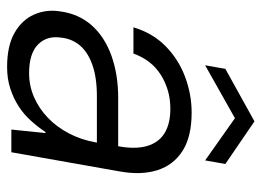

<svg xmlns="http://www.w3.org/2000/svg" viewBox="-118 -607 737 541"><g transform="rotate(90 250.5 -336.5)"><path d="M169 12Q109 12 72.5 -9Q36 -30 21 -64Q6 -98 12 -137Q19 -190 51.5 -226.5Q84 -263 137 -282Q190 -301 256 -301H392Q401 -349 391.5 -382Q382 -415 355.5 -431.5Q329 -448 286 -448Q234 -448 191.5 -421.5Q149 -395 131 -344H57Q73 -398 110 -434.5Q147 -471 196.5 -489.5Q246 -508 297 -508Q365 -508 405 -482.5Q445 -457 459.5 -411.5Q474 -366 463 -305L409 0H345L355 -96H352Q338 -75 320 -55Q302 -35 279.5 -20.5Q257 -6 229.5 3Q202 12 169 12ZM186 -50Q222 -50 254 -64Q286 -78 312 -103Q338 -128 356 -162.5Q374 -197 381 -237L382 -241H251Q198 -241 162 -228Q126 -215 107.5 -192.5Q89 -170 86 -140Q80 -100 105.5 -75Q131 -50 186 -50ZM164 -546 174 -603 322 -685 442 -603 432 -546 313 -630Z"/></g></svg>

Font: DM Sans 36pt Light
Style: Italic
Weight: 300
Italic angle: -10°
Designer: Colophon Foundry, Jonny Pinhorn
Foundry: Colophon Foundry
Version: Version 4.004;gftools[0.9.30]